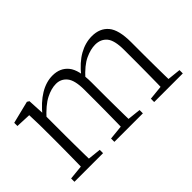

<svg xmlns="http://www.w3.org/2000/svg" viewBox="-72 -814 1105 1105"><g transform="rotate(-45 480.5 -261.0)"><path d="M44 0V-27L154 -38H174L277 -27V0ZM131 0Q132 -24 132.5 -64.5Q133 -105 133.5 -149Q134 -193 134 -226V-282Q134 -333 133.5 -375.5Q133 -418 131 -455L39 -459V-485L176 -519L189 -511L195 -396V-393V-226Q195 -193 195.5 -149Q196 -105 196.5 -64.5Q197 -24 198 0ZM369 0V-27L478 -38H499L601 -27V0ZM456 0Q457 -24 457.5 -64Q458 -104 458.5 -148Q459 -192 459 -226V-334Q459 -411 433.5 -442.5Q408 -474 367 -474Q329 -474 284.5 -451.5Q240 -429 184 -367L173 -398H182Q232 -460 283.5 -491Q335 -522 387 -522Q449 -522 483.5 -479.5Q518 -437 518 -335V-226Q518 -192 518.5 -148Q519 -104 519.5 -64Q520 -24 521 0ZM693 0V-27L802 -38H822L926 -27V0ZM779 0Q781 -24 781.5 -64Q782 -104 782.5 -148Q783 -192 783 -226V-334Q783 -413 757 -443.5Q731 -474 686 -474Q649 -474 604.5 -453.5Q560 -433 507 -374L495 -404H503Q552 -465 603 -493.5Q654 -522 707 -522Q772 -522 807.5 -480Q843 -438 843 -338V-226Q843 -192 843.5 -148Q844 -104 844.5 -64Q845 -24 846 0Z"/></g></svg>

Font: Noto Serif JP ExtraLight
Style: Regular
Weight: 200
Designer: Ryoko NISHIZUKA  (kana & ideographs); Frank Grießhammer (Latin, Greek & Cyrillic); Wenlong ZHANG  (bopomofo); Sandoll Co
Foundry: Adobe
Version: Version 2.002-H1;hotconv 1.1.0;makeotfexe 2.6.0